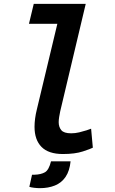

<svg xmlns="http://www.w3.org/2000/svg" viewBox="-20 -791 600 1001"><path d="M308 12Q233 12 196.5 -25Q160 -62 160 -130Q160 -150 163 -173Q166 -196 172 -220L279 -667H131L156 -771H427L294 -211Q291 -197 288.5 -181.5Q286 -166 286 -154Q286 -129 299.5 -112.5Q313 -96 351 -96Q372 -96 393 -101Q414 -106 431 -111.5Q448 -117 455 -120L464 -21Q453 -15 412 -1.5Q371 12 308 12ZM188 190Q174 190 157.5 188Q141 186 133 183L147 120H159Q194 119 214.5 107Q235 95 246 50H348Q343 100 322 131Q301 162 266.5 176Q232 190 188 190Z"/></svg>

Font: Ubuntu Sans Mono SemiBold
Style: Italic
Weight: 600
Italic angle: -13.5°
Monospace: yes
Designer: Dalton Maag Ltd
Foundry: Dalton Maag Ltd
Version: Version 1.006